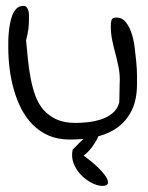

<svg xmlns="http://www.w3.org/2000/svg" viewBox="-20 -468 496 644"><path d="M223.6 34.2Q245.1 11.7 259.8 -2Q237.3 0 213.9 0Q173.8 0 143.6 -13.2Q113.3 -26.4 90.3 -49.3Q67.4 -72.3 51.8 -102.5Q36.1 -132.8 26.4 -167.5Q16.6 -202.1 12.2 -237.8Q7.8 -273.4 7.8 -306.6V-328.1Q7.8 -341.8 9.3 -357.4Q10.7 -373 13.7 -389.2Q16.6 -405.3 22 -418.5Q27.3 -431.6 36.1 -439.9Q44.9 -448.2 57.6 -448.2Q65.4 -448.2 69.3 -443.8Q73.2 -439.5 75.2 -432.1Q77.1 -424.8 77.1 -418V-405.3Q77.1 -394.5 76.7 -386.7Q76.2 -378.9 75.2 -370.6Q74.2 -362.3 72.3 -353.5Q70.3 -344.7 67.4 -333Q70.3 -301.8 73.7 -268.6Q77.1 -235.4 83 -204.6Q88.9 -173.8 98.6 -147Q108.4 -120.1 125.5 -100.1Q142.6 -80.1 168.9 -67.9Q195.3 -55.7 233.4 -55.7Q252 -55.7 274.4 -58.1Q296.9 -60.5 318.4 -67.4Q339.8 -74.2 356.9 -87.9Q374 -101.6 379.9 -124Q379.9 -127.9 380.4 -138.7Q380.9 -149.4 380.9 -161.6Q380.9 -173.8 381.3 -184.6Q381.8 -195.3 381.8 -200.2Q381.8 -223.6 377 -246.6Q372.1 -269.5 366.2 -291.5Q360.4 -313.5 356 -335Q351.6 -356.4 351.6 -379.9Q351.6 -392.6 354 -400.9Q356.4 -409.2 371.1 -409.2Q388.7 -409.2 400.4 -395.5Q412.1 -381.8 419.9 -360.4Q427.7 -338.9 431.2 -312.5Q434.6 -286.1 437 -260.7Q439.5 -235.4 439.5 -214.8V-185.5Q439.5 -134.8 422.4 -99.1Q405.3 -63.5 375 -41Q346.7 -20.5 309.6 -10.7Q307.6 -7.8 306.6 -2.9Q299.8 9.8 288.1 25.9Q276.4 42 260.7 53.7Q300.8 84 319.3 104.5Q337.9 125 341.3 137.2Q344.7 149.4 335.9 153.3Q327.1 157.2 312 154.3Q296.9 151.4 279.8 141.1Q262.7 130.9 248.5 115.2Q234.4 99.6 226.6 79.1Q218.8 58.6 223.6 34.2Z"/></svg>

Font: Swanky and Moo Moo
Style: Regular
Weight: 400
Designer: Kimberly Geswein
Foundry: Kimberly Geswein
Version: Version 1.002 2001